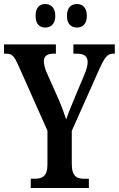

<svg xmlns="http://www.w3.org/2000/svg" viewBox="-21 -935 591 955"><path d="M362 -798C387 -798 411 -813 411 -856C411 -900 387 -915 362 -915C335 -915 312 -900 312 -856C312 -813 335 -798 362 -798ZM204 -798C229 -798 254 -813 254 -856C254 -900 229 -915 204 -915C178 -915 156 -900 156 -856C156 -813 178 -798 204 -798ZM132 0H421V-46H395C363 -46 336 -57 336 -119V-284L473 -591C500 -651 514 -668 541 -668H550V-714H344V-668H361C395 -668 415 -657 415 -626C415 -612 410 -589 398 -562L351 -450C333 -407 318 -370 308 -341C298 -372 287 -403 270 -442L210 -577C203 -593 197 -616 197 -631C197 -652 211 -668 243 -668H257V-714H-1V-668H10C40 -668 50 -654 68 -615L215 -285V-116C215 -57 188 -46 152 -46H132Z"/></svg>

Font: Noto Serif Sinhala ExtraCondensed SemiBold
Style: Regular
Weight: 600
Width: 2
Designer: Jelle Bosma - Monotype Design Team
Foundry: Monotype Imaging Inc.
Version: Version 2.007